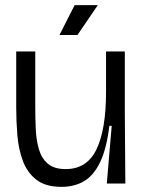

<svg xmlns="http://www.w3.org/2000/svg" viewBox="-20 -713 555 746"><path d="M219 13Q157 13 121.5 -14.5Q86 -42 69 -87.5Q52 -133 47.5 -187.5Q43 -242 43 -295V-513H117V-300Q117 -254 119 -210.5Q121 -167 131.5 -132Q142 -97 166.5 -76.5Q191 -56 235 -56Q318 -56 355 -133Q392 -210 392 -356V-513H465V-271L467 0H395L414 -224H405Q394 -135 369 -83Q344 -31 306.5 -9Q269 13 219 13ZM281 -577H211L270 -693H360Z"/></svg>

Font: Bricolage Grotesque 48pt Light
Style: Regular
Weight: 300
Designer: Mathieu Triay
Foundry: Atelier Triay
Version: Version 1.000; ttfautohint (v1.8.4.7-5d5b);gftools[0.9.32]